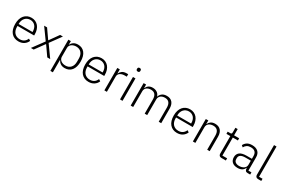

<svg xmlns="http://www.w3.org/2000/svg" viewBox="130 -2167 5591 3794"><g transform="rotate(30 2925.0 -270.0)"><path d="M276 12Q225 12 183.5 -6Q142 -24 112.5 -58.5Q83 -93 67.5 -143Q52 -193 52 -256Q52 -319 67.5 -368.5Q83 -418 112.5 -452.5Q142 -487 183 -505.5Q224 -524 275 -524Q324 -524 364 -505.5Q404 -487 432 -454Q460 -421 475.5 -374.5Q491 -328 491 -272V-245H112V-220Q112 -180 123.5 -146.5Q135 -113 156.5 -89Q178 -65 209 -51.5Q240 -38 279 -38Q391 -38 434 -141L476 -113Q452 -56 400.5 -22Q349 12 276 12ZM275 -476Q238 -476 208 -462.5Q178 -449 156.5 -425Q135 -401 123.5 -367.5Q112 -334 112 -294V-289H429V-297Q429 -337 418 -370.5Q407 -404 386.5 -427Q366 -450 337.5 -463Q309 -476 275 -476Z M558 0 748 -258 565 -512H632L778 -303H781L930 -512H994L812 -262L999 0H932L781 -216H779L622 0Z M1118 -512H1175V-430H1178Q1197 -473 1236 -498.5Q1275 -524 1334 -524Q1433 -524 1489 -454Q1545 -384 1545 -256Q1545 -128 1489 -58Q1433 12 1334 12Q1275 12 1237 -13.5Q1199 -39 1178 -82H1175V200H1118ZM1321 -39Q1398 -39 1441 -88Q1484 -137 1484 -220V-292Q1484 -375 1441 -424Q1398 -473 1321 -473Q1291 -473 1264.5 -464.5Q1238 -456 1218 -441Q1198 -426 1186.5 -405Q1175 -384 1175 -359V-156Q1175 -129 1186.5 -107.5Q1198 -86 1218 -70.5Q1238 -55 1264.5 -47Q1291 -39 1321 -39Z M1875 12Q1824 12 1782.5 -6Q1741 -24 1711.5 -58.5Q1682 -93 1666.5 -143Q1651 -193 1651 -256Q1651 -319 1666.5 -368.5Q1682 -418 1711.5 -452.5Q1741 -487 1782 -505.5Q1823 -524 1874 -524Q1923 -524 1963 -505.5Q2003 -487 2031 -454Q2059 -421 2074.5 -374.5Q2090 -328 2090 -272V-245H1711V-220Q1711 -180 1722.5 -146.5Q1734 -113 1755.5 -89Q1777 -65 1808 -51.5Q1839 -38 1878 -38Q1990 -38 2033 -141L2075 -113Q2051 -56 1999.5 -22Q1948 12 1875 12ZM1874 -476Q1837 -476 1807 -462.5Q1777 -449 1755.5 -425Q1734 -401 1722.5 -367.5Q1711 -334 1711 -294V-289H2028V-297Q2028 -337 2017 -370.5Q2006 -404 1985.5 -427Q1965 -450 1936.5 -463Q1908 -476 1874 -476Z M2235 0V-512H2292V-420H2296Q2311 -456 2347 -484Q2383 -512 2449 -512H2483V-456H2438Q2374 -456 2333 -428Q2292 -400 2292 -350V0Z M2620 -651Q2600 -651 2590.5 -661Q2581 -671 2581 -687V-697Q2581 -713 2590.5 -723Q2600 -733 2620 -733Q2640 -733 2649.5 -723Q2659 -713 2659 -697V-687Q2659 -671 2649.5 -661Q2640 -651 2620 -651ZM2592 -512H2649V0H2592Z M2835 0V-512H2892V-431H2895Q2903 -450 2915 -466.5Q2927 -483 2944 -496Q2961 -509 2984.5 -516.5Q3008 -524 3040 -524Q3095 -524 3137 -498Q3179 -472 3198 -416H3201Q3215 -461 3254.5 -492.5Q3294 -524 3362 -524Q3444 -524 3488 -473.5Q3532 -423 3532 -329V0H3475V-319Q3475 -473 3346 -473Q3319 -473 3295 -466Q3271 -459 3252.5 -444.5Q3234 -430 3223 -408.5Q3212 -387 3212 -359V0H3155V-319Q3155 -473 3027 -473Q3001 -473 2976.5 -466Q2952 -459 2933 -445Q2914 -431 2903 -409.5Q2892 -388 2892 -360V0Z M3894 12Q3843 12 3801.5 -6Q3760 -24 3730.5 -58.5Q3701 -93 3685.5 -143Q3670 -193 3670 -256Q3670 -319 3685.5 -368.5Q3701 -418 3730.5 -452.5Q3760 -487 3801 -505.5Q3842 -524 3893 -524Q3942 -524 3982 -505.5Q4022 -487 4050 -454Q4078 -421 4093.5 -374.5Q4109 -328 4109 -272V-245H3730V-220Q3730 -180 3741.5 -146.5Q3753 -113 3774.5 -89Q3796 -65 3827 -51.5Q3858 -38 3897 -38Q4009 -38 4052 -141L4094 -113Q4070 -56 4018.5 -22Q3967 12 3894 12ZM3893 -476Q3856 -476 3826 -462.5Q3796 -449 3774.5 -425Q3753 -401 3741.5 -367.5Q3730 -334 3730 -294V-289H4047V-297Q4047 -337 4036 -370.5Q4025 -404 4004.5 -427Q3984 -450 3955.5 -463Q3927 -476 3893 -476Z M4254 0V-512H4311V-431H4314Q4331 -471 4367 -497.5Q4403 -524 4465 -524Q4547 -524 4592.5 -473.5Q4638 -423 4638 -329V0H4581V-319Q4581 -397 4547.5 -435Q4514 -473 4450 -473Q4423 -473 4398 -466Q4373 -459 4353.5 -445Q4334 -431 4322.5 -409.5Q4311 -388 4311 -360V0Z M4905 0Q4874 0 4858 -17Q4842 -34 4842 -63V-462H4753V-512H4811Q4832 -512 4839.5 -520.5Q4847 -529 4847 -551V-655H4899V-512H5015V-462H4899V-50H5007V0Z M5504 0Q5471 0 5456 -17Q5441 -34 5439 -63V-81H5434Q5417 -38 5378 -13Q5339 12 5279 12Q5198 12 5154 -27.5Q5110 -67 5110 -139Q5110 -207 5158.5 -247Q5207 -287 5318 -287H5436V-347Q5436 -474 5305 -474Q5254 -474 5220 -452.5Q5186 -431 5165 -391L5129 -421Q5150 -466 5193.5 -495Q5237 -524 5307 -524Q5397 -524 5445 -479Q5493 -434 5493 -353V-50H5562V0ZM5287 -37Q5318 -37 5345 -45Q5372 -53 5392.5 -67.5Q5413 -82 5424.5 -102.5Q5436 -123 5436 -149V-244H5316Q5239 -244 5204.5 -219.5Q5170 -195 5170 -152V-128Q5170 -83 5202 -60Q5234 -37 5287 -37Z M5742 0Q5711 0 5695 -17Q5679 -34 5679 -62V-740H5736V-50H5815V0Z"/></g></svg>

Font: IBM Plex Sans Thai Light
Style: Regular
Weight: 300
Designer: Mike Abbink, Paul van der Laan, Pieter van Rosmalen, Ben Mitchell, Mark Frömberg
Foundry: Bold Monday
Version: Version 1.2